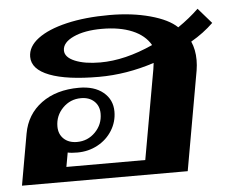

<svg xmlns="http://www.w3.org/2000/svg" viewBox="-45 -622 811 674"><g transform="rotate(-5 360.5 -285.0)"><path d="M642 -452Q655 -423 655 -386Q655 -368 652 -350L590 0H6L38 -181Q50 -248 102.5 -286.5Q155 -325 235 -325Q289 -325 320.5 -299Q352 -273 352 -231Q352 -195 333 -164.5Q314 -134 281.5 -116.5Q249 -99 210 -99Q188 -99 176 -102L167 -52H445L501 -367L504 -389Q406 -357 309 -357Q196 -357 135 -380.5Q74 -404 74 -448Q74 -484 110.5 -511.5Q147 -539 212.5 -554.5Q278 -570 364 -570Q443 -570 507 -552.5Q571 -535 601 -506Q642 -534 674 -565L721 -511Q687 -478 642 -452ZM318 -407Q405 -407 504 -452Q484 -487 440 -505.5Q396 -524 333 -524Q272 -524 233 -506Q194 -488 194 -460Q194 -436 228.5 -421.5Q263 -407 318 -407ZM212 -136Q250 -136 276.5 -163Q303 -190 303 -228Q303 -255 285.5 -271.5Q268 -288 239 -288Q201 -288 174.5 -261Q148 -234 148 -196Q148 -169 165.5 -152.5Q183 -136 212 -136Z"/></g></svg>

Font: Fahkwang
Style: Bold Italic
Weight: 700
Italic angle: -10°
Designer: Suppakit Chalermlarp | Katatrad Co.,Ltd.
Foundry: Cadson Demak Co.,Ltd.
Version: Version 1.000; ttfautohint (v1.6)